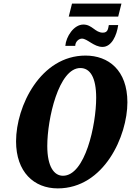

<svg xmlns="http://www.w3.org/2000/svg" viewBox="-20 -1033 726 1064"><path d="M361 -941H635L653 -1013H379ZM548 -773C599 -773 627 -837 635 -894H583C579 -874 578 -852 550 -852C507 -852 491 -897 442 -897C389 -897 346 -830 342 -779H397C397 -802 417 -819 434 -819C464 -819 500 -773 548 -773ZM300 11C557 11 686 -280 686 -466C686 -645 580 -725 454 -725C205 -725 69 -445 69 -250C69 -80 168 11 300 11ZM329 -59C280 -59 242 -109 242 -224C242 -374 305 -656 425 -656C479 -656 513 -605 513 -491C513 -341 452 -59 329 -59Z"/></svg>

Font: Noto Serif ExtraCondensed Black
Style: Italic
Weight: 900
Width: 2
Italic angle: -12°
Designer: Monotype Design Team
Foundry: Monotype Imaging Inc.
Version: Version 2.014